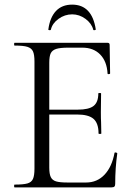

<svg xmlns="http://www.w3.org/2000/svg" viewBox="-20 -810 577 830"><path d="M43 -12Q81 -12 98.5 -17Q116 -22 122.5 -36.5Q129 -51 129 -81V-544Q129 -574 122.5 -588Q116 -602 98.5 -607.5Q81 -613 43 -613Q41 -613 41 -619Q41 -625 43 -625H445Q454 -625 454 -616L456 -493Q456 -490 450.5 -489.5Q445 -489 445 -492Q442 -545 413 -574.5Q384 -604 336 -604H275Q240 -604 223 -598.5Q206 -593 199.5 -580Q193 -567 193 -539V-85Q193 -58 199.5 -44.5Q206 -31 222 -26Q238 -21 272 -21H352Q400 -21 432 -55Q464 -89 475 -149Q475 -151 479 -151Q482 -151 484.5 -149.5Q487 -148 487 -147Q478 -84 478 -15Q478 -7 474.5 -3.5Q471 0 462 0H43Q41 0 41 -6Q41 -12 43 -12ZM313 -315H163V-336H316Q364 -336 384.5 -352Q405 -368 405 -406Q405 -408 411 -408Q417 -408 417 -406L416 -325Q416 -296 417 -281L418 -233Q418 -231 412 -231Q406 -231 406 -233Q406 -277 384.5 -296Q363 -315 313 -315ZM189 -683Q196 -735 222 -762.5Q248 -790 292 -790Q335 -790 360.5 -763Q386 -736 394 -683Q394 -680 388.5 -679.5Q383 -679 383 -682Q376 -709 349.5 -728.5Q323 -748 292 -748Q260 -748 233 -728.5Q206 -709 200 -682Q199 -679 193.5 -679.5Q188 -680 189 -683Z"/></svg>

Font: Cormorant SC
Style: Regular
Weight: 400
Designer: Christian Thalmann (Catharsis Fonts)
Foundry: Catharsis Fonts
Version: Version 4.000